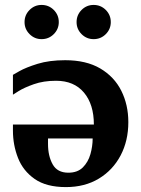

<svg xmlns="http://www.w3.org/2000/svg" viewBox="-20 -743 569 775"><path d="M246.1 12.2Q167 12.2 120.1 -20.5Q73.2 -53.2 52.7 -105.5Q32.2 -157.7 32.2 -215.8Q32.2 -222.2 32.2 -228Q32.2 -233.9 32.2 -240.2H358.9Q358.9 -321.8 318.8 -369.4Q278.8 -417 206.1 -417Q155.8 -417 116.5 -403.1Q77.1 -389.2 54.7 -375Q32.2 -360.8 32.2 -360.8V-440.9Q32.2 -440.9 58.3 -455.8Q84.5 -470.7 131.8 -485.4Q179.2 -500 243.2 -500Q328.1 -500 384.8 -466.6Q441.4 -433.1 469.7 -376.5Q498 -319.8 498 -250Q498 -174.8 466.8 -115.5Q435.5 -56.2 378.9 -22Q322.3 12.2 246.1 12.2ZM255.9 -45.9Q293 -45.9 314.5 -67.4Q335.9 -88.9 345 -120.8Q354 -152.8 354 -184.1H173.8V-162.1Q173.8 -113.3 192.6 -79.6Q211.4 -45.9 255.9 -45.9ZM427.2 -653.8Q427.2 -625.5 407 -605.2Q386.7 -585 357.9 -585Q329.6 -585 309.3 -605.2Q289.1 -625.5 289.1 -653.8Q289.1 -682.6 309.3 -702.9Q329.6 -723.1 357.9 -723.1Q386.7 -723.1 407 -702.9Q427.2 -682.6 427.2 -653.8ZM217.3 -653.8Q217.3 -625.5 197 -605.2Q176.8 -585 147.9 -585Q119.6 -585 99.4 -605.2Q79.1 -625.5 79.1 -653.8Q79.1 -682.6 99.4 -702.9Q119.6 -723.1 147.9 -723.1Q176.8 -723.1 197 -702.9Q217.3 -682.6 217.3 -653.8Z"/></svg>

Font: Charis
Style: Bold
Weight: 700
Designer: Walt Agee, Miriam Martin, Annie Olsen, Victor Gaultney, Lorna Priest, Alan Ward, Bob Hallissy, Martin Hosken, Sharon Cor
Foundry: SIL Global
Version: Version 7.000